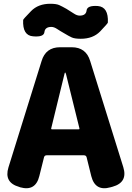

<svg xmlns="http://www.w3.org/2000/svg" viewBox="-20 -996 700 1020"><path d="M82 -3Q0 -26 25 -107L201 -672Q223 -745 299 -745H361Q437 -745 459 -672L635 -108Q660 -27 578 -4L567 -1Q486 22 465 -60L440 -161Q437 -171 426 -171H228Q217 -171 214 -161L189 -61Q169 22 87 -1ZM252 -314Q251 -309 256 -309H398Q403 -309 402 -314L331 -601Q328 -611 326 -611Q324 -611 322 -601ZM409 -790Q377 -790 361.5 -797Q346 -804 323 -818Q300 -831 283.5 -842Q267 -853 253 -853Q219 -853 216 -825.5Q213 -798 156 -803Q99 -807 103 -890Q103 -894 145 -937Q183 -976 247 -976Q279 -976 294.5 -969Q310 -962 333 -949Q356 -935 372.5 -924Q389 -913 403 -913Q437 -913 440 -940.5Q443 -968 500 -964Q557 -959 553 -876Q553 -872 512 -829Q474 -790 409 -790Z"/></svg>

Font: Resource Han Rounded TW Heavy
Style: Regular
Weight: 900
Designer: Cyano Hao (round all glyphs); Ryoko NISHIZUKA 西塚涼子 (kana, bopomofo & ideographs); Paul D. Hunt (Latin, Greek & Cyrillic)
Foundry: Cyano Hao
Version: 0.990